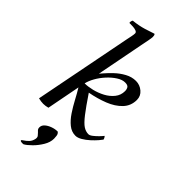

<svg xmlns="http://www.w3.org/2000/svg" viewBox="-280 -725 1009 1009"><g transform="rotate(45 224.5 -220.0)"><path d="M130 107Q130 91 143 79.5Q156 68 175.5 61Q195 54 214 54Q224 61 225.5 74.5Q227 88 227 94Q227 121 210.5 148.5Q194 176 172.5 197.5Q151 219 135 228Q134 229 127 229Q110 229 110 223Q110 220 120.5 213.5Q131 207 143 195Q155 183 159 163Q161 151 156 144.5Q151 138 145 132Q139 127 134.5 121.5Q130 116 130 107ZM317 -425Q346 -425 368.5 -406Q391 -387 391 -358Q391 -314 362 -283.5Q333 -253 286 -234.5Q239 -216 185 -206Q228 -142 254.5 -108Q281 -74 299.5 -62Q318 -50 338 -50Q347 -50 360.5 -60.5Q374 -71 386.5 -84Q399 -97 404 -104Q406 -104 410 -97Q414 -90 414 -86Q411 -81 398.5 -66.5Q386 -52 368 -35.5Q350 -19 330.5 -7.5Q311 4 295 4Q266 4 242 -15.5Q218 -35 198 -65Q178 -95 160.5 -128Q143 -161 127 -187L91 0Q73 5 57 5Q41 5 21 0L128 -546Q131 -560 134 -575Q137 -590 137 -598Q137 -607 126 -611Q115 -615 101.5 -615.5Q88 -616 79 -616Q78 -616 77 -616Q75 -619 76.5 -626.5Q78 -634 81 -637Q122 -641 158 -652Q194 -663 210 -669Q214 -667 215 -661Q216 -655 216 -650Q216 -644 211.5 -619.5Q207 -595 203 -577L152 -314Q154 -316 168 -332.5Q182 -349 205 -371Q228 -393 257 -409Q286 -425 317 -425ZM282 -379Q261 -379 237 -363.5Q213 -348 191.5 -324.5Q170 -301 155 -274.5Q140 -248 135 -225Q159 -225 190 -232.5Q221 -240 249 -255Q277 -270 295.5 -293Q314 -316 314 -346Q314 -360 308 -369.5Q302 -379 282 -379Z"/></g></svg>

Font: Amiri
Style: Italic
Weight: 400
Italic angle: 10°
Designer: Khaled Hosny
Version: Version 0.113